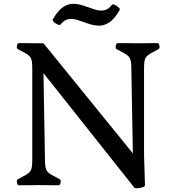

<svg xmlns="http://www.w3.org/2000/svg" viewBox="-20 -992 945 1029"><path d="M684 -623Q684 -650 681 -664.5Q678 -679 670.5 -688Q663 -697 647 -706Q631 -715 604 -729Q598 -733 600.5 -747Q603 -761 611 -761Q659 -761 677.5 -760.5Q696 -760 711 -760H724Q739 -760 757.5 -760.5Q776 -761 824 -761Q832 -761 834.5 -747Q837 -733 830 -729Q803 -715 787.5 -706Q772 -697 764.5 -688Q757 -679 754.5 -664.5Q752 -650 752 -623V-160L757 0Q758 7 743.5 12Q729 17 713.5 17Q698 17 697 10L213 -600L221 -137Q221 -110 224 -95.5Q227 -81 234.5 -72Q242 -63 258 -54Q274 -45 301 -31Q307 -27 304.5 -13Q302 1 294 1Q246 1 227.5 0.5Q209 0 194 0H181Q166 0 147.5 0.5Q129 1 81 1Q74 1 71 -13Q68 -27 75 -31Q102 -45 117.5 -54Q133 -63 140.5 -72Q148 -81 150.5 -96Q153 -111 153 -138V-623Q153 -650 150.5 -664.5Q148 -679 140.5 -688Q133 -697 117.5 -706Q102 -715 75 -729Q68 -733 71 -747Q74 -761 81 -761Q129 -761 147.5 -760.5Q166 -760 181 -760H213L692 -170ZM621 -938Q594 -890 565 -871.5Q536 -853 507.5 -854.5Q479 -856 451 -866Q423 -876 397 -884.5Q371 -893 347.5 -889.5Q324 -886 304 -860Q301 -856 289.5 -860.5Q278 -865 269 -873.5Q260 -882 263 -888Q291 -937 319.5 -955Q348 -973 376.5 -971.5Q405 -970 433 -960Q461 -950 487 -941.5Q513 -933 536.5 -936.5Q560 -940 580 -966Q583 -971 594.5 -966Q606 -961 615.5 -952.5Q625 -944 621 -938Z"/></svg>

Font: Anvers
Style: Regular
Weight: 400
Designer: Ishtar van Looy
Version: Version 1.000